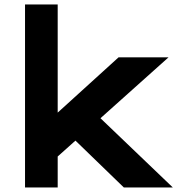

<svg xmlns="http://www.w3.org/2000/svg" viewBox="-20 -830 790 850"><path d="M90.8 -810.1H235.4V-331.5L504.9 -576.2H726.1L424.8 -306.6L745.1 0H528.3L314 -207.5L235.4 -137.2V0H90.8Z"/></svg>

Font: Krona One
Style: Regular
Weight: 400
Version: Version 1.003